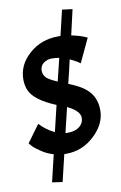

<svg xmlns="http://www.w3.org/2000/svg" viewBox="-87 -680 545 862"><g transform="rotate(-10 186.0 -248.5)"><path d="M33.2 -350.6Q33.2 -418 88.9 -466.8Q143.6 -514.6 219.7 -514.6Q223.6 -514.6 231.4 -514.6Q238.3 -543.9 258.8 -629.9Q270.5 -628.9 305.7 -624Q298.8 -595.7 279.3 -508.8Q322.3 -500 350.6 -486.3Q334 -450.2 299.8 -377.9Q281.2 -391.6 253.9 -404.3Q246.1 -368.2 228.5 -296.9Q284.2 -274.4 306.6 -253.9Q349.6 -217.8 349.6 -155.3Q349.6 -92.8 293.9 -41Q239.3 10.7 165 10.7Q162.1 10.7 156.2 10.7Q148.4 41 127 132.8Q115.2 130.9 80.1 126Q86.9 95.7 109.4 2.9Q80.1 -4.9 54.7 -22.5Q29.3 -39.1 17.6 -51.8Q14.6 -55.7 6.8 -64.5Q21.5 -84 64.5 -143.6Q91.8 -113.3 131.8 -93.8Q141.6 -133.8 160.2 -212.9Q65.4 -252 43.9 -298.8Q33.2 -322.3 33.2 -350.6ZM136.7 -409.2Q121.1 -396.5 121.1 -376Q121.1 -355.5 136.7 -340.8Q153.3 -328.1 183.6 -315.4Q192.4 -349.6 209 -418.9Q194.3 -421.9 173.8 -421.9Q154.3 -421.9 136.7 -409.2ZM261.7 -136.7Q261.7 -168 205.1 -195.3Q196.3 -157.2 177.7 -81.1Q180.7 -81.1 190.4 -81.1Q222.7 -81.1 242.2 -96.7Q261.7 -112.3 261.7 -136.7Z"/></g></svg>

Font: Acme Polish
Style: Regular
Weight: 400
Designer: Juan Pablo del Peral
Version: Version 1.002